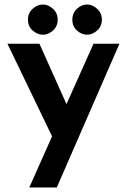

<svg xmlns="http://www.w3.org/2000/svg" viewBox="-20 -625 563 852"><path d="M110 207 211 -20 13 -431H155L275 -163L395 -431H510L232 207ZM104 -538Q104 -567 125 -586Q146 -605 171 -605Q194 -605 215 -586Q236 -567 236 -538Q236 -508 215 -489.5Q194 -471 171 -471Q146 -471 125 -489.5Q104 -508 104 -538ZM301 -538Q301 -567 321.5 -586Q342 -605 367 -605Q390 -605 411 -586Q432 -567 432 -538Q432 -508 411 -489.5Q390 -471 367 -471Q342 -471 321.5 -489.5Q301 -508 301 -538Z"/></svg>

Font: Reem Kufi SemiBold
Style: Regular
Weight: 600
Designer: Khaled Hosny
Version: Version 1.001